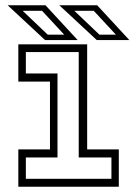

<svg xmlns="http://www.w3.org/2000/svg" viewBox="-20 -708 520 728"><path d="M49.5 0V-141.5H169.5V-398.5H49.5V-540H310.5V-141.5H430.5V0ZM78 -30H402.5V-111H278.5V-510.5H78V-429.5H198V-111H78ZM470.5 -556H347L205 -688H348.5ZM419.5 -576.5 335.5 -667H262L357 -576.5ZM274.5 -556H151L9 -688H152.5ZM223.5 -576.5 139.5 -667H66L161 -576.5Z"/></svg>

Font: Tourney Condensed Light
Style: Regular
Weight: 300
Width: 3
Designer: Tyler Finck
Foundry: Etcetera Type Co
Version: Version 1.010; ttfautohint (v1.8.3)